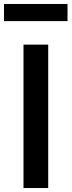

<svg xmlns="http://www.w3.org/2000/svg" viewBox="-59 -944 359 964"><path d="M59 0V-720H183V0ZM-39 -838V-924H280V-838Z"/></svg>

Font: Instrument Sans SemiCondensed SemiBold
Style: Regular
Weight: 600
Width: 4
Designer: Rodrigo Fuenzalida
Foundry: fragTYPE
Version: Version 1.000;gftools[0.9.28]